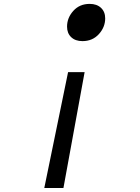

<svg xmlns="http://www.w3.org/2000/svg" viewBox="-20 -780 707 967"><path d="M317.7 -645.8Q317.7 -690.1 349.3 -725.3Q380.9 -760.4 431.6 -760.4Q467.4 -760.4 488.6 -740.6Q509.8 -720.7 509.8 -687.5Q509.8 -643.2 477.9 -608.1Q446 -572.9 395.2 -572.9Q359.4 -572.9 338.5 -592.8Q317.7 -612.6 317.7 -645.8ZM406.2 -416.7 299.5 166.7H203.1L322.9 -416.7Z"/></svg>

Font: TypoPRO Monoid
Style: Italic
Weight: 400
Width: 4
Italic angle: -11°
Monospace: yes
Version: Version 0.61